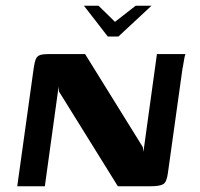

<svg xmlns="http://www.w3.org/2000/svg" viewBox="-20 -648 696 668"><path d="M272 -628H323L380 -572L452 -628H507L392 -521H355ZM40 0 97 -409Q100 -431 104.5 -442Q109 -453 119.5 -456.5Q130 -460 152 -460H276L477 -136L479 -120L526 -460H625Q624 -458 622 -449Q620 -440 618.5 -429Q617 -418 615 -410L564 -45Q560 -14 547.5 -7Q535 0 504 0H390L185 -330L184 -347L136 0Z"/></svg>

Font: Genos SemiBold
Style: Italic
Weight: 600
Italic angle: -8°
Version: Version 1.010